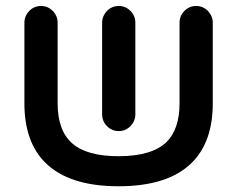

<svg xmlns="http://www.w3.org/2000/svg" viewBox="-20 -613 802 649"><path d="M699.2 -536.1V-263.7Q699.2 -133.8 628.9 -63.5Q548.8 16.6 380.9 16.6Q212.9 16.6 132.8 -63.5Q62.5 -133.8 62.5 -263.7V-536.1Q62.5 -558.6 79.1 -576.2Q95.7 -592.8 118.7 -592.8Q141.6 -592.8 158.2 -576.2Q174.8 -559.6 174.8 -536.1V-263.7Q174.8 -171.9 224.1 -128.4Q273.4 -85 380.9 -85Q494.1 -85 543.9 -133.8Q586.9 -177.7 586.9 -263.7V-536.1Q586.9 -559.6 603.5 -576.2Q620.1 -592.8 643.1 -592.8Q666 -592.8 682.6 -576.2Q699.2 -558.6 699.2 -536.1ZM325.2 -226.6V-536.1Q325.2 -558.6 341.8 -576.2Q358.4 -592.8 381.3 -592.8Q404.3 -592.8 420.9 -576.2Q437.5 -559.6 437.5 -536.1V-226.6Q437.5 -204.1 420.9 -186.5Q404.3 -169.9 381.3 -169.9Q358.4 -169.9 341.8 -186.5Q325.2 -203.1 325.2 -226.6Z"/></svg>

Font: FakePearl
Style: SemiBold
Weight: 400
Version: Version 1.2